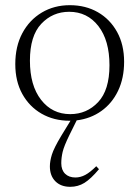

<svg xmlns="http://www.w3.org/2000/svg" viewBox="-20 -456 538 741"><path d="M248.5 10Q188 10 140.5 -17.2Q93 -44.5 66 -93.5Q39 -142.5 39 -208.5Q39 -277 66.2 -328Q93.5 -379 141.2 -407.5Q189 -436 249.5 -436Q310.5 -436 357.8 -408.8Q405 -381.5 432 -332.5Q459 -283.5 459 -217.5Q459 -154.5 435.8 -105.8Q412.5 -57 371 -27.5Q329.5 2 276 8.5L247.5 66Q227 108 221.8 130.2Q216.5 152.5 216.5 174Q216.5 200 231.2 214.5Q246 229 271 229Q290.5 229 309.2 219Q328 209 351.5 185.5L362 197Q330.5 234.5 305.8 249.8Q281 265 251 265Q215 265 193.8 243.8Q172.5 222.5 172.5 186Q172.5 166 180.2 140.8Q188 115.5 216.5 68L252 10Q250.5 10 248.5 10ZM251 -15.5Q315 -15.5 358.8 -62Q402.5 -108.5 402.5 -204Q402.5 -300 359.8 -355.2Q317 -410.5 247 -410.5Q183 -410.5 139.2 -364Q95.5 -317.5 95.5 -222Q95.5 -126 138.5 -70.8Q181.5 -15.5 251 -15.5Z"/></svg>

Font: Newsreader Text Light
Style: Regular
Weight: 300
Designer: Hugues Gentile
Foundry: Production Type
Version: Version 1.002